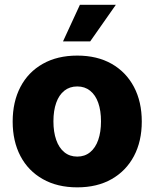

<svg xmlns="http://www.w3.org/2000/svg" viewBox="-20 -784 655 814"><path d="M307.6 10.3Q223.1 10.3 161.4 -24.7Q99.6 -59.6 66.7 -122.3Q33.7 -185.1 33.7 -268.6Q33.7 -352.5 66.7 -415.5Q99.6 -478.5 161.4 -513.4Q223.1 -548.3 307.6 -548.3Q392.1 -548.3 453.4 -513.4Q514.6 -478.5 547.9 -415.5Q581.1 -352.5 581.1 -268.6Q581.1 -185.1 547.9 -122.3Q514.6 -59.6 453.4 -24.7Q392.1 10.3 307.6 10.3ZM307.6 -120.1Q339.4 -120.1 362.1 -138.7Q384.8 -157.2 396.5 -190.9Q408.2 -224.6 408.2 -269.5Q408.2 -314.9 396.5 -348.1Q384.8 -381.3 362.1 -399.4Q339.4 -417.5 307.6 -417.5Q275.4 -417.5 252.7 -399.4Q230 -381.3 218.3 -348.1Q206.5 -314.9 206.5 -269.5Q206.5 -224.6 218.3 -190.9Q230 -157.2 252.7 -138.7Q275.4 -120.1 307.6 -120.1ZM247.1 -608.4 318.8 -763.7H471.2L362.3 -608.4Z"/></svg>

Font: Inter 17pt ExtraBold
Style: Regular
Weight: 800
Version: Version 4.001;git-66647c0bb